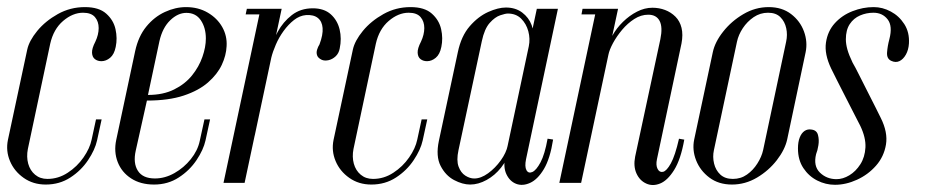

<svg xmlns="http://www.w3.org/2000/svg" viewBox="-33 -520 2632 546"><path d="M44.5 -379.2Q49.9 -404 72.9 -432.1Q96 -460.2 131.4 -480Q166.8 -499.8 208.4 -499.8Q248.4 -499.8 269.1 -481.2Q289.8 -462.8 295.5 -436.9Q301.2 -411 296.1 -386.8Q291.9 -365.4 280.2 -355.7Q268.5 -346 255.4 -346Q244.6 -346 237 -351.8Q229.4 -357.5 228.7 -369.8Q228 -382 238.2 -401.6Q247.5 -421.4 247.6 -440.1Q247.6 -458.9 237.1 -471.3Q226.5 -483.8 203.2 -483.8Q173.8 -483.8 146.4 -460.4Q119.1 -437 109.8 -395.6L46.2 -96.2Q41.9 -74 47.2 -54.5Q52.6 -35 66.9 -23.1Q81.1 -11.2 101.8 -11.2Q132.8 -11.2 159.6 -28.8Q186.4 -46.2 204.4 -72.2Q222.5 -98.2 227.6 -123.1L240 -180.4H256L243 -120.6Q237.2 -94.2 217.5 -64.7Q197.8 -35.1 167.1 -15.2Q136.4 4.8 97.1 4.8Q61.2 4.8 34.4 -14.1Q7.5 -33 -4.6 -61.9Q-16.8 -90.9 -10.5 -122Z M297.5 -122 351.4 -374.8Q360.5 -416.8 383.1 -444.4Q405.8 -472.1 435.8 -485.9Q465.9 -499.8 496 -499.8Q531 -499.8 557.9 -484Q584.8 -468.2 599 -443.1Q613.2 -417.9 611.4 -388.6Q610.2 -362.4 597.7 -335.6Q585.1 -308.8 558.6 -285.6Q532.1 -262.4 489.3 -248.2Q446.5 -234 384.8 -234L353 -91.6Q345.1 -56.1 359.1 -34.3Q373 -12.5 407.6 -12.5Q436.1 -12.5 463.1 -27.8Q490 -43 509.6 -67.4Q529.2 -91.8 535 -119.1L548.4 -180.4H564.4L551.4 -120.6Q545.6 -94.2 525.9 -64.7Q506.1 -35.1 475.2 -15.2Q444.4 4.8 405.1 4.8Q366.6 4.8 339.8 -12.7Q313 -30.1 301.7 -59.2Q290.4 -88.4 297.5 -122ZM387.8 -250Q430.9 -250 462.2 -265.6Q493.5 -281.1 513.2 -305.7Q532.9 -330.2 542.6 -358.2Q552.4 -386.1 552.4 -410.5Q552.4 -441 538.2 -462.2Q524.1 -483.4 497 -483.4Q472.8 -483.4 450.9 -462.2Q429 -441 420.4 -403Z M687.6 -145.2 736 -375.1Q741.8 -401.9 756.9 -429.8Q772.1 -457.8 796.9 -477.1Q821.8 -496.4 856.4 -496.4Q888.6 -496.4 907.6 -479.4Q926.5 -462.4 932.8 -436.2Q939 -410 933 -381.9Q930.4 -368.2 921.4 -359.8Q912.4 -351.4 901.5 -348.9Q890.6 -346.4 882.2 -349.8Q871.2 -355 868.7 -362.8Q866.1 -370.5 868.8 -378.9Q871.4 -387.4 875.5 -393.6Q886 -421.5 884.4 -440.4Q882.9 -459.2 870.9 -468.9Q858.9 -478.6 837.2 -477.1Q819.1 -475.6 803.1 -463.1Q787 -450.5 773.6 -432.1Q760.2 -413.6 751.4 -393.1Q742.5 -372.5 738.5 -356L691.4 -134.6ZM602.6 0 708 -495H768L662.6 0ZM665.6 -479 669 -495H718L724.6 -479Z M970.5 -379.2Q975.9 -404 998.9 -432.1Q1022 -460.2 1057.4 -480Q1092.8 -499.8 1134.4 -499.8Q1174.4 -499.8 1195.1 -481.2Q1215.8 -462.8 1221.5 -436.9Q1227.2 -411 1222.1 -386.8Q1217.9 -365.4 1206.2 -355.7Q1194.5 -346 1181.4 -346Q1170.6 -346 1163 -351.8Q1155.4 -357.5 1154.7 -369.8Q1154 -382 1164.2 -401.6Q1173.5 -421.4 1173.6 -440.1Q1173.6 -458.9 1163.1 -471.3Q1152.5 -483.8 1129.2 -483.8Q1099.8 -483.8 1072.4 -460.4Q1045.1 -437 1035.8 -395.6L972.2 -96.2Q967.9 -74 973.2 -54.5Q978.6 -35 992.9 -23.1Q1007.1 -11.2 1027.8 -11.2Q1058.8 -11.2 1085.6 -28.8Q1112.4 -46.2 1130.4 -72.2Q1148.5 -98.2 1153.6 -123.1L1166 -180.4H1182L1169 -120.6Q1163.2 -94.2 1143.5 -64.7Q1123.8 -35.1 1093.1 -15.2Q1062.4 4.8 1023.1 4.8Q987.2 4.8 960.4 -14.1Q933.5 -33 921.4 -61.9Q909.2 -90.9 915.5 -122Z M1462.9 -67.2Q1458.6 -46.2 1464.1 -36.1Q1469.6 -26 1480.9 -30.9Q1492.1 -35.9 1504.2 -58.5Q1516.2 -81.1 1524.2 -125.6L1539.9 -123.2Q1531.5 -69.2 1513.8 -39.4Q1496 -9.6 1474.4 0.1Q1452.9 9.8 1434.7 2.7Q1416.5 -4.4 1407 -24.8Q1397.5 -45.1 1404 -74.6L1493.6 -495H1553.6ZM1470.8 -388.6Q1475.1 -409.6 1469.4 -431.1Q1463.6 -452.5 1449 -467Q1434.4 -481.5 1411.2 -481.5Q1404.2 -481.5 1389.4 -476.5Q1374.5 -471.5 1359.6 -454.8Q1344.6 -438 1337.2 -403L1270.8 -92.9Q1264.6 -64.1 1271 -46.4Q1277.4 -28.8 1290.2 -20.6Q1303.1 -12.4 1315.5 -12.4Q1334.5 -12.4 1355 -27.2Q1375.5 -42.1 1391.1 -63.9Q1406.8 -85.8 1410.9 -106.5ZM1415.5 -92Q1409.6 -65.5 1392 -43.4Q1374.4 -21.2 1350.8 -8.2Q1327.2 4.8 1304 4.8Q1282.4 4.8 1258.2 -8Q1234.1 -20.8 1220 -48.2Q1205.9 -75.6 1215 -119.2L1269 -371.8Q1278.6 -417.5 1302.7 -445.3Q1326.8 -473.1 1355.2 -485.9Q1383.6 -498.6 1405.6 -498.6Q1433 -498.6 1451.9 -484.4Q1470.8 -470.1 1478.9 -448.5Q1487 -426.9 1482.2 -402.6Z M1557.6 0 1659.6 -479H1620.6L1623.6 -495H1724.6L1708.1 -418Q1720 -439.8 1738.5 -457.8Q1757 -475.9 1778.5 -486.9Q1800 -498 1822.4 -498Q1841.4 -498 1858.3 -491.6Q1875.2 -485.2 1887.8 -472.6Q1900.4 -460 1905.1 -440.8Q1909.8 -421.5 1905 -396.4L1835.2 -67.2Q1831.6 -50.2 1837 -39.7Q1842.4 -29.1 1852.5 -31.4Q1862.6 -33.6 1874.7 -55.3Q1886.8 -77 1897.9 -125.5L1912.9 -122.9Q1903 -66.8 1884.1 -36.6Q1865.2 -6.5 1844.1 1.9Q1823 10.4 1804.6 1.9Q1786.1 -6.5 1776.9 -26.9Q1767.8 -47.2 1773.2 -74.6L1844.9 -408.5Q1852 -442.8 1842.8 -460.5Q1833.5 -478.2 1810.5 -478.2Q1789.8 -478.2 1770.8 -466Q1751.8 -453.8 1736.2 -435.3Q1720.8 -416.9 1710.3 -397.6Q1699.9 -378.2 1697.2 -364.4L1619.6 0Z M1941.1 -123.2Q1935 -93.6 1946.5 -64.2Q1958 -34.8 1984.3 -15Q2010.6 4.8 2048.5 4.8Q2086.4 4.8 2119.8 -15Q2153.1 -34.8 2176.1 -64.5Q2199 -94.2 2205.5 -123.2L2258 -371.4Q2264.1 -401 2253.3 -430.6Q2242.5 -460.2 2216.7 -480Q2190.9 -499.8 2153 -499.8Q2114.8 -499.8 2080.9 -479.8Q2047 -459.9 2023.6 -430.2Q2000.1 -400.6 1994 -371.4ZM2062.8 -401.5Q2067 -421.1 2079.4 -439.9Q2091.8 -458.6 2110.2 -471.2Q2128.8 -483.8 2151.1 -483.8Q2173.8 -483.8 2186.2 -471.2Q2198.8 -458.6 2202.8 -439.9Q2206.9 -421.1 2202.6 -401.5L2137.1 -93.1Q2132.9 -74.1 2120.8 -55.1Q2108.8 -36 2091.2 -23.6Q2073.8 -11.2 2051.1 -11.2Q2028.8 -11.2 2015.4 -23.6Q2002.1 -36 1997.6 -55.1Q1993 -74.1 1997.2 -93.1Z M2501.4 -347Q2488.2 -353.1 2489.6 -371.1Q2490.9 -389.1 2496.1 -408.5Q2505.9 -446.1 2491.2 -464.9Q2476.5 -483.8 2450.8 -483.8Q2430.8 -483.8 2412.7 -476Q2394.6 -468.2 2383.5 -451.5Q2372.4 -434.8 2372.4 -408.2Q2372.4 -394.9 2376.8 -379.1Q2381.2 -363.4 2391.6 -341.8Q2398.9 -329.5 2410 -307.1Q2421.1 -284.8 2433.8 -260Q2446.4 -235.2 2456.7 -214.8Q2467 -194.2 2471.6 -184.8Q2492.2 -143.8 2486.5 -109.1Q2480.8 -74.5 2458.1 -48.8Q2435.4 -23.1 2403.9 -8.8Q2372.5 5.5 2341.4 5.5Q2314.9 5.5 2290.9 -6.7Q2266.9 -18.9 2251.6 -42Q2236.2 -65.1 2236.2 -97.8Q2236.2 -116.4 2241.2 -128.9Q2246.1 -141.5 2254.9 -147.6Q2263.8 -153.6 2275.1 -151.5Q2289.8 -149.6 2293.2 -135.9Q2296.8 -122.2 2294.3 -106.9Q2291.9 -91.6 2287.8 -81.8Q2279.5 -47.9 2298.6 -29.2Q2317.8 -10.5 2345.9 -10.5Q2364 -10.5 2382.3 -21.5Q2400.6 -32.5 2413.6 -52.8Q2426.6 -73 2428.1 -100.8Q2429.5 -128.5 2413.5 -162Q2409 -170.9 2397.7 -192.8Q2386.4 -214.6 2373.1 -240.9Q2359.8 -267.2 2347.9 -290.4Q2336.1 -313.6 2330.6 -325.1Q2311 -366.2 2315.8 -398.8Q2320.5 -431.4 2341.1 -454.1Q2361.8 -476.8 2391.3 -488.2Q2420.9 -499.8 2451.5 -499.8Q2476.9 -499.8 2500.2 -487.2Q2523.6 -474.8 2538.6 -451.5Q2553.6 -428.2 2551.8 -396.4Q2550.6 -378 2543.1 -364.7Q2535.6 -351.4 2524.8 -346.2Q2513.9 -341.1 2501.4 -347Z"/></svg>

Font: Emberly Black
Style: Italic
Weight: 900
Italic angle: -12°
Designer: Rajesh Rajput
Foundry: Rajesh Rajput
Version: Version 1.000